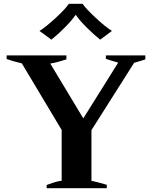

<svg xmlns="http://www.w3.org/2000/svg" viewBox="-20 -992 801 1012"><path d="M188 -829Q222 -850 273.5 -897.5Q325 -945 343 -972H415Q433 -946 484.5 -898Q536 -850 570 -829L508 -783Q475 -809 436.5 -847.5Q398 -886 381 -912H377Q361 -887 323 -848.5Q285 -810 251 -783ZM226 -17Q232 -19 257 -28Q282 -37 305 -39V-307L95 -658Q44 -670 15 -681V-700H330V-679Q278 -662 245 -657L419 -368L603 -662Q563 -673 538 -682V-700H746V-679Q717 -669 687 -661L462 -306V-39Q485 -35 543 -18V0H226Z"/></svg>

Font: Trirong Bold
Style: Regular
Weight: 700
Designer: Katatrad Team
Foundry: CadsonDemak
Version: Version 1.000